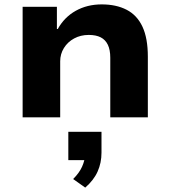

<svg xmlns="http://www.w3.org/2000/svg" viewBox="-20 -534 775 874"><path d="M83 0V-503H239V-402H243Q273 -456 325 -485Q377 -514 443 -514Q509 -514 556.5 -489.5Q604 -465 628.5 -412.5Q653 -360 653 -276V0H482V-271Q482 -307 471 -330Q460 -353 438.5 -364Q417 -375 384 -375Q347 -375 317.5 -359Q288 -343 271 -315.5Q254 -288 254 -255V0ZM368 320 313 281Q341 253 353.5 225Q366 197 367 172L397 195H291V66H442V161Q442 207 424.5 246.5Q407 286 368 320Z"/></svg>

Font: Nunito Sans 7pt SemiExpanded ExtraBold
Style: Regular
Weight: 800
Width: 6
Designer: Vernon Adams
Foundry: Vernon Adams
Version: Version 3.101;gftools[0.9.27]